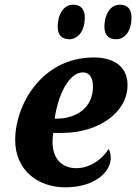

<svg xmlns="http://www.w3.org/2000/svg" viewBox="-20 -792 583 822"><path d="M477 -624C512 -624 543 -655 543 -718C543 -755 523 -772 493 -772C451 -772 427 -728 427 -677C427 -640 447 -624 477 -624ZM277 -624C311 -624 343 -655 343 -718C343 -755 323 -772 293 -772C251 -772 227 -728 227 -677C227 -640 247 -624 277 -624ZM259 10C387 10 454 -57 454 -115C454 -131 451 -145 445 -154C418 -111 366 -72 307 -72C242 -72 205 -116 205 -183C205 -203 207 -216 208 -223H246C400 -223 526 -309 526 -428C526 -503 473 -546 381 -546C160 -546 45 -344 45 -193C45 -60 146 10 259 10ZM214 -284C228 -383 274 -482 335 -482C366 -482 378 -455 378 -421C378 -331 307 -284 222 -284Z"/></svg>

Font: Noto Serif SemiCondensed Extra
Style: Italic
Weight: 800
Width: 4
Italic angle: -12°
Designer: Monotype Design Team
Foundry: Monotype Imaging Inc.
Version: Version 1.901